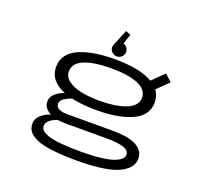

<svg xmlns="http://www.w3.org/2000/svg" viewBox="-151 -890 1353 1275"><g transform="rotate(20 525.0 -253.0)"><path d="M577 -581.5Q577 -562 562.5 -547.8Q548 -533.5 528 -533.5Q508 -533.5 493.5 -547.8Q479 -562 479 -581.5Q479 -593.5 485 -605.5L529.5 -713L564.5 -699.5L541.5 -629.5Q557 -625 567 -611.8Q577 -598.5 577 -581.5ZM522.5 -152Q422 -152 347 -169Q313 -158.5 291.2 -142.2Q269.5 -126 269.5 -107Q269.5 -60.5 352 -60.5H672Q787 -60.5 841.2 -29.8Q895.5 1 895.5 56Q895.5 87.5 877.2 113.2Q859 139 817.8 161Q776.5 183 700.5 195.2Q624.5 207.5 518.5 207.5Q412 207.5 339 198.2Q266 189 226.5 171Q187 153 170.8 130.2Q154.5 107.5 154.5 76.5Q154.5 41 183.2 16Q212 -9 250 -21Q197.5 -49 197.5 -94.5Q197.5 -127 223.2 -150.5Q249 -174 288 -187Q173.5 -232.5 173.5 -331Q173.5 -380 200.8 -415.8Q228 -451.5 277 -472Q326 -492.5 387 -502.2Q448 -512 522.5 -512Q703.5 -512 793 -458.5L875 -539L924 -494L843.5 -415Q870.5 -378.5 870.5 -331Q870.5 -282 842 -246.2Q813.5 -210.5 763 -190.5Q712.5 -170.5 653 -161.2Q593.5 -152 522.5 -152ZM522.5 -217.5Q576.5 -217.5 622.2 -224.2Q668 -231 704 -244.5Q740 -258 760.2 -280.2Q780.5 -302.5 780.5 -331.5Q780.5 -390 712 -418.5Q643.5 -447 522.5 -447Q400.5 -447 332 -418.5Q263.5 -390 263.5 -331.5Q263.5 -293 299.2 -266.8Q335 -240.5 391.8 -229Q448.5 -217.5 522.5 -217.5ZM230.5 66.5Q230.5 84 244.5 97.2Q258.5 110.5 290.5 121Q322.5 131.5 379.8 137Q437 142.5 518.5 142.5Q598 142.5 656.8 135.8Q715.5 129 748.5 117Q781.5 105 797 90.5Q812.5 76 812.5 59Q812.5 45.5 804.8 35.2Q797 25 778.5 17Q760 9 726.8 5Q693.5 1 646 1H355.5Q331 1 307 -3Q274.5 6 252.5 24Q230.5 42 230.5 66.5Z"/></g></svg>

Font: League Mono Extended Light
Style: Regular
Weight: 300
Width: 9
Designer: Tyler Finck
Foundry: The League of Moveable Type / Tyler Finck
Version: Version 2.210